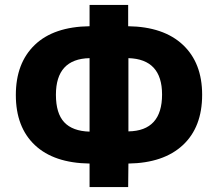

<svg xmlns="http://www.w3.org/2000/svg" viewBox="-20 -745 881 776"><path d="M342 11V-84Q198 -86 121 -158.5Q44 -231 44 -361Q44 -490 120.5 -563.5Q197 -637 342 -639V-725H498V-639Q641 -637 719 -564Q797 -491 797 -362Q797 -231 719 -158.5Q641 -86 499 -84L498 11ZM499 -214Q635 -216 635 -363Q635 -506 499 -510ZM342 -213V-510Q206 -507 206 -362Q206 -287 239.5 -251Q273 -215 342 -213Z"/></svg>

Font: Noto Sans SemiCondensed ExtraBold
Style: Regular
Weight: 800
Width: 4
Designer: Monotype Design Team
Foundry: Monotype Imaging Inc.
Version: Version 2.013; ttfautohint (v1.8.4.7-5d5b)